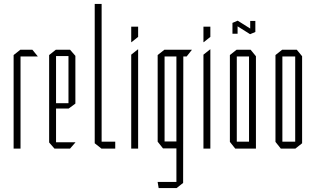

<svg xmlns="http://www.w3.org/2000/svg" viewBox="-20 -753 1599 973"><path d="M49 0V-474L83 -501H84V0ZM84 -467V-501H144L171 -468V-467Z M256 0 229 -31V-32H362V-31L335 0ZM229 -32V-474L263 -501H264V-32ZM264 -203V-230H327V-203ZM264 -469V-501H335L362 -470V-469ZM327 -203V-469H362V-228L328 -203Z M494 0 460 -27V-733H495V0ZM495 0V-35H564V0Z M645 0V-476L679 -503H680V0ZM645 -539V-618H680V-566L646 -539Z M814 -467V-501H952V-500L926 -467ZM784 200 779 170V169H874V200ZM806 -1 779 -35V-36H874V-1ZM779 -36V-474L813 -501H814V-36ZM874 200V-467H909L908 174L875 200Z M1011 0V-476L1045 -503H1046V0ZM1011 -539V-618H1046V-566L1012 -539Z M1180 -467V-501H1250L1277 -468V-467ZM1172 0 1145 -34V-35H1242V0ZM1145 -35V-474L1179 -501H1180V-35ZM1242 0V-467H1277V0ZM1158 -582V-636H1184V-582ZM1248 -592V-647H1274V-592ZM1247 -580 1158 -636V-637L1184 -648H1185L1274 -592V-591L1248 -580Z M1411 -467V-501H1484L1511 -468V-467ZM1403 0 1376 -34V-35H1476V0ZM1376 -35V-474L1410 -501H1411V-35ZM1476 0V-467H1511V-27L1477 0Z"/></svg>

Font: Foldit ExtraLight
Style: Regular
Weight: 250
Version: Version 1.003